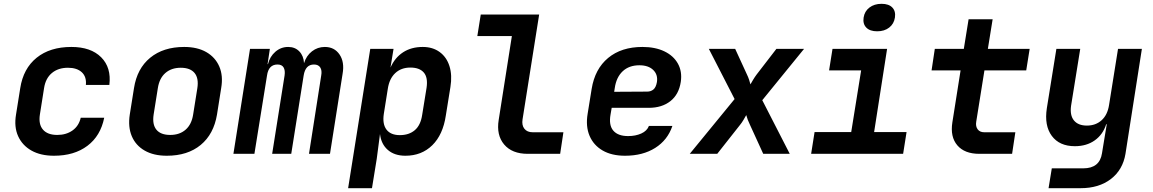

<svg xmlns="http://www.w3.org/2000/svg" viewBox="-20 -806 6040 1006"><path d="M263 10Q193 10 145 -17Q97 -44 75 -92.5Q53 -141 64 -206L86 -344Q102 -447 172 -503.5Q242 -560 354 -560Q456 -560 510 -506Q564 -452 553 -361H430Q434 -404 408.5 -427.5Q383 -451 336 -451Q285 -451 252 -423.5Q219 -396 211 -345L189 -206Q181 -155 205 -127Q229 -99 280 -99Q327 -99 360 -122.5Q393 -146 403 -189H526Q507 -94 438 -42Q369 10 263 10Z M854 10Q785 10 738 -17Q691 -44 670.5 -92.5Q650 -141 660 -206L682 -344Q698 -447 767 -503.5Q836 -560 945 -560Q1014 -560 1061 -533Q1108 -506 1129 -457.5Q1150 -409 1139 -345L1117 -206Q1100 -103 1031.5 -46.5Q963 10 854 10ZM872 -99Q921 -99 952.5 -126.5Q984 -154 992 -206L1014 -344Q1022 -396 999.5 -423.5Q977 -451 927 -451Q878 -451 846.5 -423.5Q815 -396 807 -344L785 -206Q777 -154 799.5 -126.5Q822 -99 872 -99Z M1203 0 1290 -550H1394L1382 -470H1384Q1394 -510 1423 -535Q1452 -560 1490 -560Q1526 -560 1548.5 -536.5Q1571 -513 1573 -475Q1585 -514 1614.5 -537Q1644 -560 1682 -560Q1732 -560 1759 -520.5Q1786 -481 1775 -419L1709 0H1599L1663 -410Q1668 -437 1658 -452.5Q1648 -468 1625 -468Q1580 -468 1571 -410L1506 0H1406L1471 -410Q1475 -437 1466 -452.5Q1457 -468 1434 -468Q1387 -468 1379 -410L1313 0Z M1804 180 1920 -550H2042L2026 -452Q2049 -504 2092 -532Q2135 -560 2195 -560Q2247 -560 2283.5 -533.5Q2320 -507 2335 -459.5Q2350 -412 2340 -350L2316 -201Q2301 -100 2245 -45Q2189 10 2104 10Q2047 10 2012 -20.5Q1977 -51 1971 -104L1954 26L1929 180ZM2075 -98Q2123 -98 2153.5 -124Q2184 -150 2192 -204L2215 -346Q2223 -400 2200.5 -426Q2178 -452 2130 -452Q2082 -452 2051 -423Q2020 -394 2012 -341L1991 -209Q1983 -156 2005 -127Q2027 -98 2075 -98Z M2745 0Q2663 0 2621.5 -49Q2580 -98 2593 -178L2662 -617H2481L2499 -730H2805L2718 -181Q2713 -150 2727.5 -131.5Q2742 -113 2771 -113H2932L2915 0Z M3255 10Q3185 10 3137.5 -17.5Q3090 -45 3069 -94.5Q3048 -144 3059 -210L3080 -340Q3097 -445 3166.5 -502.5Q3236 -560 3346 -560Q3413 -560 3461 -537Q3509 -514 3532 -472.5Q3555 -431 3547 -377Q3537 -311 3492.5 -276Q3448 -241 3379 -241H3185L3179 -206Q3169 -150 3193.5 -121.5Q3218 -93 3271 -93Q3310 -93 3340 -106.5Q3370 -120 3380 -146H3503Q3478 -72 3413 -31Q3348 10 3255 10ZM3198 -325 3371 -326Q3390 -326 3403.5 -337Q3417 -348 3422 -376Q3428 -415 3402.5 -439.5Q3377 -464 3330 -464Q3276 -464 3242.5 -432.5Q3209 -401 3201 -344Z M3594 0 3829 -287 3694 -550H3832L3894 -415Q3900 -403 3905 -388Q3910 -373 3912 -364Q3917 -373 3926 -388Q3935 -403 3944 -415L4048 -550H4193L3974 -281L4118 0H3979L3910 -151Q3896 -180 3890 -203Q3885 -194 3876 -178.5Q3867 -163 3857 -151L3738 0Z M4230 0 4248 -114H4440L4492 -437H4324L4342 -550H4628L4560 -114H4730L4712 0ZM4576 -642Q4538 -642 4519 -661.5Q4500 -681 4505 -714Q4510 -747 4535.5 -766.5Q4561 -786 4599 -786Q4637 -786 4655.5 -766.5Q4674 -747 4669 -714Q4664 -681 4639 -661.5Q4614 -642 4576 -642Z M5111 0Q5034 0 4996 -44.5Q4958 -89 4970 -165L5013 -437H4861L4878 -550H5030L5055 -705H5181L5156 -550H5375L5357 -437H5138L5095 -168Q5091 -144 5102.5 -128.5Q5114 -113 5137 -113H5300L5283 0Z M5474 180 5491 76H5656Q5742 76 5754 -3L5761 -46L5779 -155H5776Q5759 -101 5716 -70.5Q5673 -40 5612 -40Q5531 -40 5491 -94Q5451 -148 5465 -239L5515 -550H5640L5592 -252Q5585 -202 5607 -175Q5629 -148 5675 -148Q5721 -148 5752 -176Q5783 -204 5791 -256L5838 -550H5963L5877 0Q5863 84 5800.5 132Q5738 180 5642 180Z"/></svg>

Font: JetBrains Mono NL
Style: Bold Italic
Weight: 700
Italic angle: -9°
Designer: Philipp Nurullin, Konstantin Bulenkov
Foundry: JetBrains
Version: Version 2.304; ttfautohint (v1.8.4.7-5d5b)